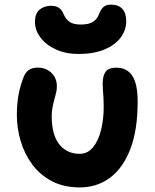

<svg xmlns="http://www.w3.org/2000/svg" viewBox="-20 -806 676 836"><path d="M327.8 10Q257.4 10 205.6 -17.3Q153.8 -44.6 120.2 -90.2Q86.6 -135.8 70 -191.7Q53.4 -247.6 53.4 -304.6Q53.4 -354.8 60.9 -394.3Q68.4 -433.8 82.6 -469.6Q90 -489.8 104.7 -500.7Q119.4 -511.6 145 -511.6Q179.8 -511.6 203.7 -488.9Q227.6 -466.2 227.6 -430.2Q227.6 -415 224.1 -401.1Q220.6 -387.2 216.4 -372Q212.2 -356.8 208.7 -338.9Q205.2 -321 205.2 -299Q205.2 -260.6 213.1 -230.3Q221 -200 236.8 -179.2Q252.6 -158.4 275.3 -147.3Q298 -136.2 326.6 -136.2Q361.6 -136.2 384.9 -164.5Q408.2 -192.8 419.9 -239.7Q431.6 -286.6 431.6 -342.4Q431.6 -364.4 430.5 -381.1Q429.4 -397.8 428.2 -412.3Q427 -426.8 427 -442.8Q427 -475.4 439.7 -493.4Q452.4 -511.4 486.8 -511.4Q516.4 -511.4 537 -496.6Q557.6 -481.8 568.5 -449.5Q579.4 -417.2 579.4 -364.2Q579.4 -239.4 547.3 -156.5Q515.2 -73.6 458.6 -31.8Q402 10 327.8 10ZM322 -571Q266.6 -571 223.7 -590.6Q180.8 -610.2 156.5 -642.2Q132.2 -674.2 132.2 -711Q132.2 -746.6 152 -763.7Q171.8 -780.8 202.4 -780.8Q224 -780.8 237 -771.7Q250 -762.6 257.8 -742.8Q265.8 -723.4 282.3 -711.3Q298.8 -699.2 331 -699.2Q366.8 -699.2 384.7 -710.8Q402.6 -722.4 410.2 -742.2Q418.2 -763.4 429.5 -774.6Q440.8 -785.8 463 -785.8Q496.2 -785.8 512.9 -767.1Q529.6 -748.4 529.6 -714.6Q529.6 -674.8 505.4 -642.4Q481.2 -610 434.7 -590.5Q388.2 -571 322 -571Z"/></svg>

Font: Shantell Sans Light
Style: Regular
Weight: 300
Designer: Stephen Nixon, Anya Danilova, Shantell Martin
Foundry: Arrow Type
Version: Version 1.011;[c5ecc13dd]